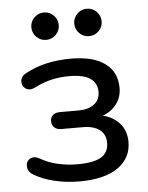

<svg xmlns="http://www.w3.org/2000/svg" viewBox="-51 -737 607 789"><g transform="rotate(-5 252.0 -343.0)"><path d="M59.5 -34.8Q37.3 -47.3 35.1 -68.7Q33 -90.1 49.6 -101Q66.3 -111.9 90.5 -98.8Q121.5 -80.1 161.4 -70.9Q201.3 -61.7 242.3 -61.7Q310.9 -61.7 341.4 -80.6Q371.9 -99.5 371.9 -138.9Q371.9 -174.2 347.1 -193Q322.4 -211.7 276.7 -211.7H189.2Q171 -211.7 160.6 -221.4Q150.2 -231.1 150.2 -247.3Q150.2 -263.4 160.6 -272.5Q171 -281.5 189.2 -281.5H266.2Q307.1 -281.5 331.1 -299.8Q355 -318 355 -351Q355 -386.6 327.4 -406Q299.7 -425.4 239.9 -425.4Q161.2 -425.4 98.7 -391.7Q74.3 -379.8 57.8 -390.6Q41.4 -401.4 42.7 -421.7Q44.1 -442 65.5 -453.2Q144.2 -496.4 253 -496.4Q345.6 -496.4 394 -460.6Q442.5 -424.8 442.5 -359.1Q442.5 -312.8 410.7 -280.9Q379 -249 326.6 -243.1V-256.4Q387.5 -253.9 423.6 -221.1Q459.7 -188.4 459.7 -135.1Q459.7 -68.3 404.3 -29.5Q348.9 9.3 244.2 9.3Q192 9.3 143.2 -2.3Q94.3 -13.9 59.5 -34.8ZM103 -638.6Q103 -661.9 119.6 -678.5Q136.3 -695.1 159.6 -695.1Q182.9 -695.1 199.5 -678.4Q216.1 -661.7 216.1 -638.4Q216.1 -615.1 199.4 -598.5Q182.7 -582 159.4 -582Q136.1 -582 119.5 -598.6Q103 -615.3 103 -638.6ZM279.9 -638.6Q279.9 -661.9 296.5 -678.5Q313.2 -695.1 336.5 -695.1Q359.8 -695.1 376.4 -678.4Q393 -661.7 393 -638.4Q393 -615.1 376.3 -598.5Q359.7 -582 336.3 -582Q313 -582 296.4 -598.6Q279.9 -615.3 279.9 -638.6Z"/></g></svg>

Font: SN Pro Thin
Style: Regular
Weight: 200
Designer: Tobias Whetton
Foundry: Supernotes
Version: Version 1.003;Glyphs 3.3 (3324)